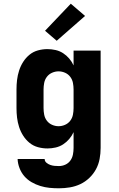

<svg xmlns="http://www.w3.org/2000/svg" viewBox="-20 -793 640 1036"><path d="M298 223Q272 223 247 220.5Q222 218 197.5 210.5Q173 203 150.5 190Q128 177 111.5 158Q95 139 85.5 114.5Q76 90 75 65H221Q221 77 230.5 85Q240 93 251.5 97Q263 101 274.5 102Q286 103 298 103Q316 103 332.5 95.5Q349 88 359.5 73.5Q370 59 373.5 41Q377 23 377 5V-80Q368 -60 353.5 -43Q339 -26 320.5 -14Q302 -2 280 3Q258 8 236 8Q210 8 184.5 1Q159 -6 139 -22.5Q119 -39 105 -61Q91 -83 83 -108Q75 -133 72 -158.5Q69 -184 69 -210V-310Q69 -336 72 -361.5Q75 -387 83 -412Q91 -437 105 -459Q119 -481 139 -497.5Q159 -514 184.5 -521Q210 -528 236 -528Q258 -528 280 -523Q302 -518 320.5 -506Q339 -494 353.5 -477Q368 -460 377 -440V-520H523V5Q523 35 517.5 64.5Q512 94 498 120Q484 146 462 167Q440 188 413.5 200.5Q387 213 357.5 218Q328 223 298 223ZM296 -112Q314 -112 331 -119.5Q348 -127 359 -141.5Q370 -156 373.5 -174Q377 -192 377 -210V-310Q377 -328 373.5 -346Q370 -364 359 -378.5Q348 -393 331 -400.5Q314 -408 296 -408Q278 -408 261 -400.5Q244 -393 233 -378.5Q222 -364 218.5 -346Q215 -328 215 -310V-210Q215 -192 218.5 -174Q222 -156 233 -141.5Q244 -127 261 -119.5Q278 -112 296 -112ZM286 -573 223 -627 362 -773 439 -707Z"/></svg>

Font: Iosevka Aile Heavy
Style: Regular
Weight: 900
Designer: Belleve Invis
Foundry: Belleve Invis
Version: Version 31.1.0; ttfautohint (v1.8.4)